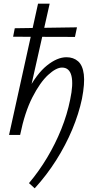

<svg xmlns="http://www.w3.org/2000/svg" viewBox="-20 -731 513 1040"><path d="M168 289 137 261Q191 197 235.5 122.5Q280 48 312 -31.5Q344 -111 360 -191Q378 -275 367 -320Q356 -365 316 -365Q284 -365 240.5 -325Q197 -285 155.5 -204Q114 -123 89 0H51Q81 -144 129.5 -237.5Q178 -331 234 -376Q290 -421 340 -421Q378 -421 403 -399Q428 -377 434 -328Q440 -279 424 -196Q407 -115 371.5 -30Q336 55 284.5 136.5Q233 218 168 289ZM29 0 186 -711H249L89 0ZM51 -532 60 -578 397 -583 386 -531Z"/></svg>

Font: Ysabeau
Style: Italic
Weight: 400
Italic angle: -12°
Designer: Christian Thalmann (Catharsis Fonts)
Version: Version 2.000;gftools[0.9.27.dev2+g8671c4b]